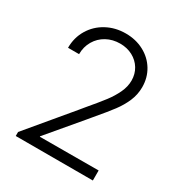

<svg xmlns="http://www.w3.org/2000/svg" viewBox="-171 -849 913 971"><g transform="rotate(30 285.5 -364.0)"><path d="M60.5 -23.4 269.5 -273.4Q279.3 -284.2 292 -300.8Q341.3 -358.9 367.9 -393.8Q394.5 -428.7 411.1 -464.4Q427.7 -500 427.7 -535.2Q427.7 -573.2 409.2 -603.8Q390.6 -634.3 358.2 -651.6Q325.7 -668.9 285.2 -668.9Q241.7 -668.9 206.5 -649.7Q171.4 -630.4 151.1 -595.9Q130.9 -561.5 130.9 -518.6H66.4Q66.4 -578.1 95 -625.7Q123.5 -673.3 173.3 -700.4Q223.1 -727.5 284.2 -727.5Q342.8 -727.5 390.1 -702.4Q437.5 -677.2 464.4 -632.8Q491.2 -588.4 491.2 -533.2Q491.2 -490.2 474.4 -450.9Q457.5 -411.6 430.4 -375.5Q403.3 -339.4 350.6 -277.3Q335 -257.8 326.2 -248L168 -60.5V-57.6L510.7 -58.6V0H60.5Z"/></g></svg>

Font: Reddit Sans Chocolate Light
Style: Regular
Weight: 300
Designer: Stephen Hutchings
Foundry: Reddit
Version: Version 1.013